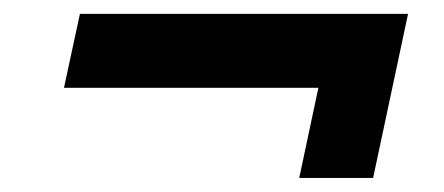

<svg xmlns="http://www.w3.org/2000/svg" viewBox="-20 -420 640 277"><path d="M95.3 -400H568.7L545.7 -293.3H72.3ZM411.7 -163.3 462 -400H568.7L518.3 -163.3Z"/></svg>

Font: Epunda Sans Light
Style: Italic
Weight: 300
Italic angle: -12.0243°
Designer: Simon Atzbach
Foundry: typofactur
Version: Version 2.204